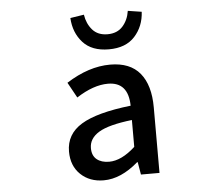

<svg xmlns="http://www.w3.org/2000/svg" viewBox="-56 -890 1113 966"><g transform="rotate(-5 500.0 -406.5)"><path d="M429.7 12.7Q358.4 12.7 313 -30.8Q267.6 -74.2 267.6 -146.5Q267.6 -234.4 346.2 -282.2Q424.8 -330.1 596.7 -349.6Q594.7 -469.7 492.2 -469.7Q418.9 -469.7 333 -414.1L290 -492.2Q403.3 -564.5 511.7 -564.5Q612.3 -564.5 662.1 -503.9Q711.9 -443.4 711.9 -331.1V0H618.2L607.4 -63.5H604.5Q516.6 12.7 429.7 12.7ZM464.8 -78.1Q527.3 -78.1 596.7 -141.6V-277.3Q478.5 -263.7 428.7 -233.4Q378.9 -203.1 378.9 -154.3Q378.9 -116.2 402.3 -97.2Q425.8 -78.1 464.8 -78.1ZM333 -815.4 402.3 -826.2Q409.2 -780.3 436.5 -749Q463.9 -717.8 512.7 -717.8Q561.5 -717.8 589.4 -749Q617.2 -780.3 624 -826.2L693.4 -815.4Q689.5 -742.2 644 -691.9Q598.6 -641.6 512.7 -641.6Q426.8 -641.6 381.8 -691.4Q336.9 -741.2 333 -815.4Z"/></g></svg>

Font: Gen Shin Gothic Monospace Medium
Style: Regular
Weight: 500
Designer: [Source Han Sans]
Ryoko NISHIZUKA  (kana & ideographs); Paul D. Hunt (Latin, Greek & Cyrillic); Wenlong ZHANG  (bopomofo
Version: Version 1.002.20150607